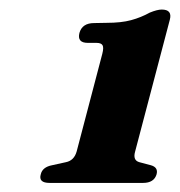

<svg xmlns="http://www.w3.org/2000/svg" viewBox="-20 -738 386 412"><path d="M168.5 -646Q145 -646 150.5 -667.5Q156.5 -688.5 182 -688.5L208.5 -689Q240.5 -689 261.5 -694.8Q282.5 -700.5 301.5 -711Q317.5 -717.5 327 -717.5Q350 -717.5 344.5 -696L270 -413Q264.5 -394 279 -390L303.5 -383.5Q320 -379 316 -364Q310.5 -345.5 287 -345.5H86.5Q62 -345.5 67.5 -364Q71 -379.5 92 -383.5L121.5 -390Q139 -393.5 144.5 -413L199.5 -622.5Q203 -636 200 -641Q197 -646 187 -646Z"/></svg>

Font: Fraunces 72pt S050
Style: Bold Italic
Weight: 700
Italic angle: -16°
Version: Version 1.000; ttfautohint (v1.8.3)